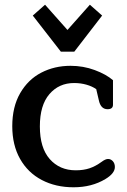

<svg xmlns="http://www.w3.org/2000/svg" viewBox="-20 -780 538 814"><path d="M295 -561H238L119 -714L171 -760L266 -653L361 -760L413 -714ZM32 -245Q32 -327 65.5 -385Q99 -443 155 -472Q211 -501 279 -501Q333 -501 381.5 -483Q430 -465 459 -440V-336Q459 -317 436 -317Q407 -317 399 -355L388 -402Q371 -414 346.5 -421Q322 -428 294 -428Q230 -428 189.5 -381Q149 -334 149 -244Q149 -153 191 -105.5Q233 -58 301 -58Q334 -58 359.5 -66.5Q385 -75 411 -94Q427 -106 438 -106Q450 -106 458.5 -96.5Q467 -87 467 -72Q467 -45 427 -21Q369 14 292 14Q216 14 157 -17Q98 -48 65 -106.5Q32 -165 32 -245Z"/></svg>

Font: Maitree Semibold
Style: Regular
Weight: 600
Designer: CadsonDemak Team
Foundry: CadsonDemak
Version: Version 1.010